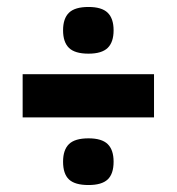

<svg xmlns="http://www.w3.org/2000/svg" viewBox="-20 -592 507 551"><path d="M161 -505Q161 -539 178 -555.5Q195 -572 234 -572Q272 -572 289 -555.5Q306 -539 306 -505Q306 -471 289 -454.5Q272 -438 234 -438Q195 -438 178 -454.5Q161 -471 161 -505ZM45 -255V-379H422V-255ZM161 -128Q161 -162 178 -178.5Q195 -195 234 -195Q272 -195 289 -178.5Q306 -162 306 -128Q306 -93 289 -77Q272 -61 234 -61Q195 -61 178 -77Q161 -93 161 -128Z"/></svg>

Font: Georama SemiCondensed
Style: Bold
Weight: 700
Width: 4
Designer: Jean-Baptiste Levee
Foundry: Production Type
Version: Version 1.000